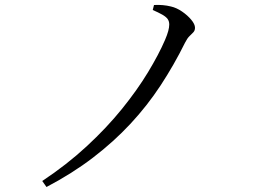

<svg xmlns="http://www.w3.org/2000/svg" viewBox="-20 -728 1040 768"><path d="M591 -688 596 -708Q614 -709 631 -707.5Q648 -706 664 -702Q686 -697 708 -682Q730 -667 745 -649Q760 -631 760 -617Q760 -606 753.5 -599Q747 -592 738 -583.5Q729 -575 720 -557Q676 -468 622.5 -386.5Q569 -305 502 -233Q435 -161 352 -97.5Q269 -34 166 20L149 -4Q247 -69 327 -143Q407 -217 468 -292.5Q529 -368 572 -439Q615 -510 640 -568Q649 -589 653 -604Q657 -619 657 -630Q657 -643 650.5 -652Q644 -661 629 -669.5Q614 -678 591 -688Z"/></svg>

Font: Early Summer Mincho
Style: Regular
Weight: 400
Designer: GuiWonder
Version: Version 1.002